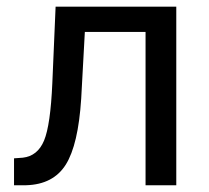

<svg xmlns="http://www.w3.org/2000/svg" viewBox="-20 -548 618 568"><path d="M501.5 -528.3V0H410.6V-453.6H231L220.2 -255.9Q211.4 -119.6 174.6 -61Q137.7 -2.4 57.6 0H21.5V-79.6L47.4 -81.5Q91.3 -86.4 110.4 -132.3Q129.4 -178.2 134.8 -302.2L144.5 -528.3Z"/></svg>

Font: Roboto
Style: Regular
Weight: 400
Designer: Google
Version: Version 2.134; 2016; ttfautohint (v1.6)